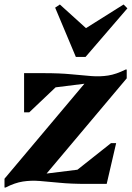

<svg xmlns="http://www.w3.org/2000/svg" viewBox="-21 -817 587 853"><path d="M-1 16V-23L354 -445L226 -429L109 -318H86V-492H174Q245 -492 295.5 -487Q346 -482 385 -479Q424 -476 459.5 -481.5Q495 -487 537 -508H542V-469L186 -46L323 -63L472 -181H495L453 0H365Q294 0 244 -5Q194 -10 155 -13Q116 -16 80.5 -10.5Q45 -5 4 16ZM316 -564 224 -783 245 -797 361 -692 528 -797 545 -780 359 -564Z"/></svg>

Font: Platypi SemiBold
Style: Italic
Weight: 600
Italic angle: -13°
Designer: David Sargent
Foundry: Bolt Cutter Type
Version: Version 1.200; ttfautohint (v1.8.4.7-5d5b)